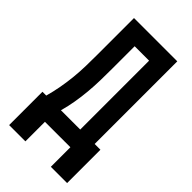

<svg xmlns="http://www.w3.org/2000/svg" viewBox="-268 -811 1035 1035"><g transform="rotate(45 250.0 -293.0)"><path d="M153 149H29V-105H58Q70 -148 78 -192Q86 -236 90.5 -280.5Q95 -325 96 -370Q97 -415 97 -459V-735H427V-105H471V149H347V0H153ZM317 -105V-630H207V-459Q207 -415 206 -370Q205 -325 201 -280.5Q197 -236 189.5 -192Q182 -148 170 -105Z"/></g></svg>

Font: Iosevka Term Curly Extrabold
Style: Regular
Weight: 800
Designer: Belleve Invis
Foundry: Belleve Invis
Version: Version 32.3.0